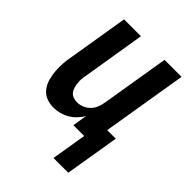

<svg xmlns="http://www.w3.org/2000/svg" viewBox="-201 -623 902 902"><g transform="rotate(45 250.0 -172.5)"><path d="M315 175 344 0H272L284 -72Q273 -54 258 -38.5Q243 -23 224.5 -12.5Q206 -2 186 3Q166 8 147 8Q121 8 98.5 -1.5Q76 -11 62 -30Q48 -49 41.5 -72.5Q35 -96 33 -121Q31 -146 33 -171.5Q35 -197 40 -222L89 -520H201L150 -207Q147 -193 146 -180Q145 -167 146.5 -154Q148 -141 151.5 -128.5Q155 -116 162.5 -106.5Q170 -97 182.5 -92.5Q195 -88 208 -88Q225 -88 242.5 -95Q260 -102 273 -115.5Q286 -129 292.5 -146Q299 -163 302 -180L358 -520H471L401 -96H458L413 175Z"/></g></svg>

Font: Iosevka SS04
Style: Bold Italic
Weight: 700
Italic angle: -9°
Monospace: yes
Designer: Belleve Invis
Foundry: Belleve Invis
Version: Version 19.0.0; ttfautohint (v1.8.4)